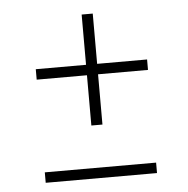

<svg xmlns="http://www.w3.org/2000/svg" viewBox="-43 -544 574 586"><g transform="rotate(-5 244.5 -251.0)"><path d="M262 -502V-348H415V-316H262V-162H228V-316H74V-348H228V-502ZM74 0V-32H415V0Z"/></g></svg>

Font: Fira Sans UltraLight
Style: Regular
Weight: 200
Designer: Carrois Corporate & Edenspiekermann AG
Foundry: Carrois Corporate GbR & Edenspiekermann AG
Version: Version 4.106;PS 004.106;hotconv 1.0.70;makeotf.lib2.5.58329